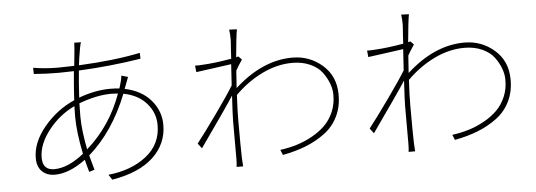

<svg xmlns="http://www.w3.org/2000/svg" viewBox="-51 -928 3103 1112"><g transform="rotate(-5 1500.0 -372.0)"><path d="M430.7 -155.3Q571.3 -279.3 636.7 -461.9Q613.3 -463.9 598.6 -463.9Q512.7 -463.9 409.2 -424.8Q409.2 -411.1 408.7 -385.7Q408.2 -360.4 408.2 -347.7Q408.2 -269.5 430.7 -155.3ZM231.4 -57.6Q311.5 -57.6 404.3 -131.8Q377.9 -259.8 377.9 -350.6Q377.9 -391.6 378.9 -411.1Q289.1 -368.2 226.6 -288.1Q164.1 -208 164.1 -129.9Q164.1 -57.6 231.4 -57.6ZM665 -563.5 703.1 -552.7Q702.1 -550.8 693.4 -526.4Q681.6 -495.1 677.7 -485.4Q775.4 -464.8 829.1 -401.9Q882.8 -338.9 882.8 -258.8Q882.8 -148.4 800.8 -71.3Q718.8 5.9 560.5 32.2L541 2Q674.8 -11.7 762.2 -80.1Q849.6 -148.4 849.6 -260.7Q849.6 -331.1 801.8 -386.2Q753.9 -441.4 668 -458Q583 -244.1 439.5 -119.1Q451.2 -74.2 462.9 -34.2L431.6 -24.4Q418.9 -66.4 412.1 -96.7Q316.4 -25.4 232.4 -25.4Q186.5 -25.4 158.2 -52.7Q129.9 -80.1 129.9 -129.9Q129.9 -221.7 203.6 -310.5Q277.3 -399.4 380.9 -445.3Q384.8 -517.6 393.6 -613.3Q333 -611.3 305.7 -611.3Q231.4 -611.3 161.1 -617.2L160.2 -653.3Q228.5 -641.6 304.7 -641.6Q334 -641.6 398.4 -643.6Q399.4 -655.3 403.3 -691.9Q407.2 -728.5 408.2 -742.2Q410.2 -771.5 410.2 -777.3L449.2 -776.4Q445.3 -768.6 440.4 -741.2Q429.7 -679.7 425.8 -644.5Q632.8 -654.3 783.2 -685.5L784.2 -651.4Q606.4 -623 422.9 -614.3Q416 -546.9 411.1 -458Q507.8 -493.2 593.8 -493.2Q623 -493.2 647.5 -490.2Q648.4 -493.2 653.3 -509.3Q658.2 -525.4 660.2 -534.2Q664.1 -549.8 665 -563.5Z M1349.6 -615.2 1369.1 -595.7Q1341.8 -554.7 1331.1 -534.2Q1328.1 -499 1324.2 -433.6Q1486.3 -581.1 1661.1 -581.1Q1759.8 -581.1 1834 -517.1Q1908.2 -453.1 1909.2 -346.7Q1910.2 -275.4 1882.3 -218.3Q1854.5 -161.1 1803.7 -123.5Q1752.9 -85.9 1692.4 -62Q1631.8 -38.1 1557.6 -24.4L1544.9 -54.7Q1595.7 -61.5 1642.1 -75.7Q1688.5 -89.8 1732.4 -114.3Q1776.4 -138.7 1808.6 -170.4Q1840.8 -202.1 1860.4 -248Q1879.9 -293.9 1878.9 -347.7Q1878.9 -377.9 1866.7 -411.1Q1854.5 -444.3 1830.6 -477.1Q1806.6 -509.8 1761.2 -530.3Q1715.8 -550.8 1658.2 -550.8Q1569.3 -550.8 1481.9 -508.3Q1394.5 -465.8 1322.3 -393.6Q1317.4 -303.7 1317.4 -245.1Q1317.4 -80.1 1319.3 -24.4Q1320.3 -7.8 1322.3 21.5H1284.2Q1287.1 1 1287.1 -23.4V-245.1Q1287.1 -279.3 1293.9 -392.6Q1252 -327.1 1093.8 -103.5L1071.3 -132.8Q1115.2 -188.5 1190.4 -293.9Q1265.6 -399.4 1296.9 -451.2Q1302.7 -532.2 1304.7 -574.2Q1285.2 -571.3 1210 -561Q1134.8 -550.8 1099.6 -545.9L1095.7 -584Q1113.3 -583 1139.6 -585Q1213.9 -588.9 1307.6 -605.5Q1308.6 -628.9 1310.5 -655.3Q1312.5 -681.6 1313.5 -696.8Q1314.5 -711.9 1314.5 -715.8Q1314.5 -750 1310.5 -774.4L1355.5 -772.5Q1347.7 -731.4 1336.9 -611.3Q1341.8 -613.3 1349.6 -615.2Z M2349.6 -615.2 2369.1 -595.7Q2341.8 -554.7 2331.1 -534.2Q2328.1 -499 2324.2 -433.6Q2486.3 -581.1 2661.1 -581.1Q2759.8 -581.1 2834 -517.1Q2908.2 -453.1 2909.2 -346.7Q2910.2 -275.4 2882.3 -218.3Q2854.5 -161.1 2803.7 -123.5Q2752.9 -85.9 2692.4 -62Q2631.8 -38.1 2557.6 -24.4L2544.9 -54.7Q2595.7 -61.5 2642.1 -75.7Q2688.5 -89.8 2732.4 -114.3Q2776.4 -138.7 2808.6 -170.4Q2840.8 -202.1 2860.4 -248Q2879.9 -293.9 2878.9 -347.7Q2878.9 -377.9 2866.7 -411.1Q2854.5 -444.3 2830.6 -477.1Q2806.6 -509.8 2761.2 -530.3Q2715.8 -550.8 2658.2 -550.8Q2569.3 -550.8 2481.9 -508.3Q2394.5 -465.8 2322.3 -393.6Q2317.4 -303.7 2317.4 -245.1Q2317.4 -80.1 2319.3 -24.4Q2320.3 -7.8 2322.3 21.5H2284.2Q2287.1 1 2287.1 -23.4V-245.1Q2287.1 -279.3 2293.9 -392.6Q2252 -327.1 2093.8 -103.5L2071.3 -132.8Q2115.2 -188.5 2190.4 -293.9Q2265.6 -399.4 2296.9 -451.2Q2302.7 -532.2 2304.7 -574.2Q2285.2 -571.3 2210 -561Q2134.8 -550.8 2099.6 -545.9L2095.7 -584Q2113.3 -583 2139.6 -585Q2213.9 -588.9 2307.6 -605.5Q2308.6 -628.9 2310.5 -655.3Q2312.5 -681.6 2313.5 -696.8Q2314.5 -711.9 2314.5 -715.8Q2314.5 -750 2310.5 -774.4L2355.5 -772.5Q2347.7 -731.4 2336.9 -611.3Q2341.8 -613.3 2349.6 -615.2Z"/></g></svg>

Font: Gen Shin Gothic Monospace ExtraLight
Style: Regular
Weight: 200
Designer: [Source Han Sans]
Ryoko NISHIZUKA  (kana & ideographs); Paul D. Hunt (Latin, Greek & Cyrillic); Wenlong ZHANG  (bopomofo
Version: Version 1.002.20150607